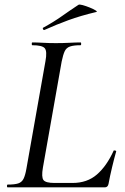

<svg xmlns="http://www.w3.org/2000/svg" viewBox="-20 -808 539 828"><path d="M13 0Q10 0 10 -6Q10 -12 13 -12Q43 -12 58.5 -17Q74 -22 81.5 -37Q89 -52 94 -81L176 -544Q184 -587 173 -600Q162 -613 119 -613Q117 -613 117 -619Q117 -625 119 -625Q140 -625 166 -623.5Q192 -622 221 -622Q252 -622 279.5 -623.5Q307 -625 328 -625Q330 -625 330 -619Q330 -613 328 -613Q298 -613 282 -607.5Q266 -602 259 -587Q252 -572 246 -543L165 -85Q158 -44 167.5 -31.5Q177 -19 215 -19H293Q356 -19 398 -55.5Q440 -92 470 -158Q470 -160 476 -159Q482 -158 481 -155Q473 -127 463.5 -87.5Q454 -48 448 -15Q445 0 432 0ZM172 -679Q168 -677 165.5 -682.5Q163 -688 167 -689Q211 -713 247 -738.5Q283 -764 318 -787Q322 -790 336.5 -786Q351 -782 367 -775.5Q383 -769 392.5 -763Q402 -757 394 -756Q327 -740 275 -721Q223 -702 172 -679Z"/></svg>

Font: Cormorant Garamond Light Medium
Style: Italic
Weight: 500
Italic angle: -10°
Version: Version 4.001